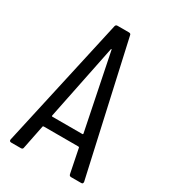

<svg xmlns="http://www.w3.org/2000/svg" viewBox="-174 -785 768 871"><g transform="rotate(30 210.0 -350.0)"><path d="M18 -11 169 -691Q171 -700 180 -700H240Q250 -700 251 -691L403 -11V-9Q403 0 394 0H341Q332 0 330 -9L305 -133Q305 -135 303.5 -136Q302 -137 300 -137H119Q117 -137 115.5 -136Q114 -135 114 -133L89 -9Q88 0 78 0H27Q22 0 19.5 -3Q17 -6 18 -11ZM130 -195H288Q291 -195 291 -199L211 -592Q210 -595 209 -595Q208 -595 207 -592L127 -199Q127 -195 130 -195Z"/></g></svg>

Font: Barlow Condensed
Style: Regular
Weight: 400
Width: 3
Designer: Jeremy Tribby
Foundry: Tribby Type
Version: Version 1.500